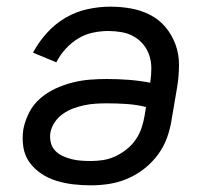

<svg xmlns="http://www.w3.org/2000/svg" viewBox="-20 -548 640 576"><path d="M253 8Q226 8 200 5Q174 2 149.5 -5.5Q125 -13 104 -27Q83 -41 68.5 -61Q54 -81 50 -107Q46 -133 50 -160Q55 -186 67.5 -210.5Q80 -235 101 -253Q122 -271 147 -282.5Q172 -294 198 -300.5Q224 -307 249.5 -309Q275 -311 300 -311Q333 -311 366 -308.5Q399 -306 430 -300L431 -302Q434 -323 434 -343Q434 -363 428 -381.5Q422 -400 410 -414.5Q398 -429 381.5 -438.5Q365 -448 345 -451.5Q325 -455 305 -455Q282 -455 258.5 -450Q235 -445 214.5 -432.5Q194 -420 177 -401.5Q160 -383 149 -361L79 -390Q96 -422 121 -449.5Q146 -477 177 -495Q208 -513 242.5 -520.5Q277 -528 311 -528Q343 -528 373.5 -522.5Q404 -517 431 -503Q458 -489 477 -466Q496 -443 506.5 -414.5Q517 -386 517 -354Q517 -322 512 -290L495 -190Q491 -163 481.5 -136Q472 -109 454.5 -85Q437 -61 413.5 -42.5Q390 -24 363.5 -12.5Q337 -1 309 3.5Q281 8 253 8ZM253 -65Q272 -65 290.5 -68Q309 -71 327 -79.5Q345 -88 361 -101Q377 -114 388 -130.5Q399 -147 405 -165.5Q411 -184 414 -202L418 -227Q390 -234 360 -236Q330 -238 300 -238Q284 -238 267.5 -237Q251 -236 234 -232.5Q217 -229 200.5 -223Q184 -217 169 -206.5Q154 -196 144 -181Q134 -166 131 -149Q129 -134 132.5 -120Q136 -106 145.5 -96Q155 -86 168 -80Q181 -74 195 -70.5Q209 -67 223.5 -66Q238 -65 253 -65Z"/></svg>

Font: Iosevka Extended
Style: Italic
Weight: 400
Width: 7
Italic angle: -9°
Monospace: yes
Designer: Belleve Invis
Foundry: Belleve Invis
Version: Version 32.5.0; ttfautohint (v1.8.4)